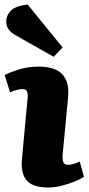

<svg xmlns="http://www.w3.org/2000/svg" viewBox="-20 -828 400 862"><path d="M104 -388Q106 -407 101 -417.5Q96 -428 82 -428Q70 -428 56.5 -424.5Q43 -421 25 -414L1 -491Q21 -502 62.5 -515.5Q104 -529 156 -529Q198 -529 228.5 -516Q259 -503 274.5 -473Q290 -443 286 -394L261 -132Q260 -112 264.5 -100Q269 -88 286 -88Q299 -88 312.5 -92.5Q326 -97 338 -103L357 -34Q342 -24 315 -13Q288 -2 256 6Q224 14 196 14Q151 14 123.5 0Q96 -14 85 -43.5Q74 -73 79 -119ZM261 -615 221 -573 46 -672Q30 -681 19 -696Q8 -711 8 -731Q8 -759 28.5 -780Q49 -801 104 -808Z"/></svg>

Font: Literata ExtraBold
Style: Italic
Weight: 800
Italic angle: -2°
Designer: Latin by Veronika Burian and Jose Scaglione. Greek by Irene Vlachou. Cyrillic by Vera Evstafieva
Foundry: TypeTogether
Version: Version 3.002